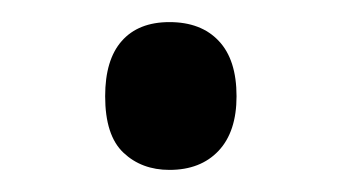

<svg xmlns="http://www.w3.org/2000/svg" viewBox="-20 -138 306 172"><path d="M74.2 -51.8Q74.2 -84.5 89.1 -101.3Q104 -118.2 131.8 -118.2Q160.2 -118.2 176 -101.3Q191.9 -84.5 191.9 -51.8Q191.9 -20 175.8 -2.9Q159.7 14.2 131.8 14.2Q106.9 14.2 90.6 -1.2Q74.2 -16.6 74.2 -51.8Z"/></svg>

Font: f0_2797  
Style: Regular
Weight: 400
Foundry: Ascender Corporation
Version: Version 1.10